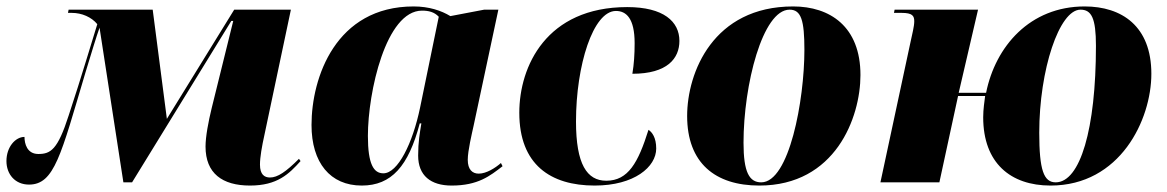

<svg xmlns="http://www.w3.org/2000/svg" viewBox="-21 -566 3623 596"><path d="M755 10C840 10 876 -26 912 -66L907 -73C867 -33 841 -15 817 -15C800 -15 786 -24 786 -55C786 -78 792 -112 800 -148L882 -536H706L497 -197L453 -536H192L190 -526H202C233 -526 263 -513 281 -491C272 -463 230 -321 192 -207C158 -101 136 -88 98 -88C63 -88 55 -120 55 -141C27 -141 -1 -110 -1 -66C-1 -25 26 7 69 7C148 7 168 -85 244 -340C265 -409 278 -452 288 -480L362 0H389L697 -501H703L636 -230C626 -189 617 -142 617 -111C617 -28 669 10 755 10Z M1102 10C1194 10 1247 -50 1282 -183H1287C1282 -152 1277 -126 1277 -83C1277 -21 1316 10 1381 10C1463 10 1500 -20 1539 -50L1534 -60C1517 -45 1489 -27 1465 -27C1445 -27 1431 -40 1431 -70C1431 -98 1444 -152 1449 -175L1526 -536H1482L1377 -516C1349 -533 1311 -546 1263 -546C1021 -546 946 -325 946 -178C946 -61 1004 10 1102 10ZM1169 -28C1139 -28 1121 -56 1121 -144C1121 -280 1177 -533 1289 -533C1309 -533 1327 -529 1341 -514L1283 -232C1260 -121 1214 -28 1169 -28Z M1825 10C1948 10 2016 -48 2016 -105C2016 -139 2003 -156 1992 -163C1960 -61 1929 -5 1861 -5C1801 -5 1767 -56 1767 -189C1767 -363 1820 -532 1891 -532C1923 -532 1949 -509 1949 -432C1949 -397 1947 -367 1942 -337C2051 -337 2088 -385 2088 -439C2088 -499 2039 -544 1926 -544C1675 -544 1591 -360 1591 -216C1591 -55 1688 10 1825 10Z M2336 10C2572 10 2650 -201 2650 -333C2650 -484 2555 -546 2441 -546C2193 -546 2112 -341 2112 -206C2112 -60 2199 10 2336 10ZM2342 0C2305 0 2287 -31 2287 -123C2287 -302 2346 -536 2430 -536C2466 -536 2476 -503 2476 -411C2476 -255 2429 0 2342 0Z M3240 10C3456 10 3553 -194 3553 -337C3553 -485 3461 -546 3346 -546C3176 -546 3069 -422 3040 -278H2955L3015 -536H2756L2754 -526H2778C2811 -526 2817 -517 2817 -500C2817 -484 2811 -462 2804 -429L2712 0H2895L2953 -268H3037C3035 -252 3031 -227 3031 -202C3031 -60 3116 10 3240 10ZM3256 0C3219 0 3205 -38 3205 -154C3205 -349 3267 -536 3333 -536C3367 -536 3381 -510 3381 -424C3381 -165 3332 0 3256 0Z"/></svg>

Font: Noto Serif Display SemiCondensed Black
Style: Italic
Weight: 900
Width: 4
Italic angle: -12°
Designer: Monotype Design Team
Foundry: Monotype Imaging Inc.
Version: Version 2.009